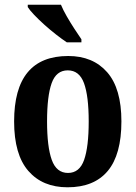

<svg xmlns="http://www.w3.org/2000/svg" viewBox="-20 -786 577 816"><path d="M267 10Q161 10 100.5 -59.5Q40 -129 40 -270Q40 -548 270 -548Q375 -548 435.5 -479Q496 -410 496 -270Q496 -129 438 -59.5Q380 10 267 10ZM269 -51Q318 -51 337.5 -106.5Q357 -162 357 -270Q357 -378 337 -432.5Q317 -487 268 -487Q219 -487 199.5 -432.5Q180 -378 180 -270Q180 -162 200 -106.5Q220 -51 269 -51ZM264 -606Q243 -620 218 -639.5Q193 -659 168.5 -681Q144 -703 125 -723Q106 -743 98 -756V-766H239Q248 -744 263.5 -717Q279 -690 296 -664Q313 -638 326 -619V-606Z"/></svg>

Font: Noto Serif Lao Condensed
Style: Bold
Weight: 700
Width: 3
Designer: Monotype Design Team
Foundry: Monotype Imaging Inc.
Version: Version 2.003; ttfautohint (v1.8.4.7-5d5b)